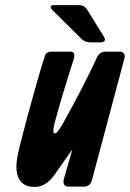

<svg xmlns="http://www.w3.org/2000/svg" viewBox="-20 -729 507 750"><path d="M289.6 -709Q309.1 -708.5 319.8 -692.4L386.2 -585Q395.5 -570.8 382.3 -564.9Q377.9 -563.5 373.5 -563.5H331.5Q312 -564 298.3 -577.1L183.1 -691.4Q173.3 -700.2 180.7 -706.5Q183.1 -708.5 186 -709ZM262.7 -145.5 205.6 -64.5Q193.8 -46.4 182.6 -33.2Q153.3 1 116.7 1H110.8Q89.4 1 73.2 -9.3Q34.2 -35.6 47.4 -113.3Q53.7 -149.4 85.4 -267.1Q139.2 -465.3 156.7 -513.7Q161.6 -526.9 181.2 -527.3H257.3Q266.6 -527.3 269.5 -518.6Q272 -510.7 266.1 -492.2Q214.4 -330.1 192.9 -246.1Q188.5 -228.5 188.5 -218.8Q188.5 -208 194.3 -208Q204.6 -208 226.1 -247.1Q309.1 -396.5 358.9 -504.9Q369.6 -526.4 391.1 -527.3H450.7Q454.6 -527.3 458.5 -524.9Q470.2 -518.1 466.3 -502L339.4 -26.4Q332.5 -1 310.1 0H249.5Q219.7 0 231 -35.2Z"/></svg>

Font: Allan
Style: Bold
Weight: 500
Italic angle: -14.3°
Version: Version 1.002